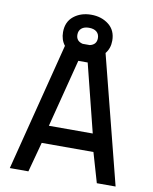

<svg xmlns="http://www.w3.org/2000/svg" viewBox="-92 -918 789 987"><g transform="rotate(10 302.0 -424.5)"><path d="M433 -736Q433 -696 410 -668L580 -1H482L437 -156H167L125 0H28L198 -668Q176 -696 176 -736Q176 -790 213 -819.5Q250 -849 304 -849Q358 -849 395.5 -819.5Q433 -790 433 -736ZM188 -249H417L328 -604H279ZM251 -736Q251 -702 286 -694H323Q358 -702 358 -736Q358 -757 344 -769Q330 -781 304 -781Q279 -781 265 -769Q251 -757 251 -736Z"/></g></svg>

Font: Panefresco 600wt
Style: Regular
Weight: 600
Designer: Campivisivi
Foundry: Campivisivi & Chank Co
Version: Version 1.001